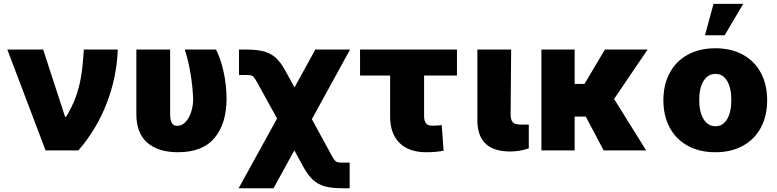

<svg xmlns="http://www.w3.org/2000/svg" viewBox="-20 -791 4086 1010"><path d="M18.6 -530.3H207L322.3 -176.8H328.1Q360.4 -231 378.7 -281Q397 -331.1 406.5 -388.7Q416 -446.3 420.9 -530.3H599.6Q594.2 -384.3 541 -247.1Q487.8 -109.9 392.6 0H219.7Z M875 -530.3V-191.4Q875 -157.2 884.5 -143.1Q894 -128.9 911.1 -128.9Q937.5 -128.9 956.8 -150.1Q976.1 -171.4 986.1 -203.9Q996.1 -236.3 996.1 -269.5Q993.7 -335.4 982.4 -403.3Q971.2 -471.2 952.1 -530.3H1116.2Q1140.1 -484.9 1155.8 -415.3Q1171.4 -345.7 1171.9 -269.5Q1170.9 -140.1 1108.4 -65.2Q1045.9 9.8 916 9.8Q812.5 9.8 754.6 -40.5Q696.8 -90.8 697.3 -192.4V-530.3Z M1437.5 -167.5 1335 -353.5Q1322.8 -375.5 1316.4 -383.5Q1310.1 -391.6 1301.8 -394Q1293.5 -396.5 1275.4 -396.5H1237.3V-530.3H1275.4Q1332.5 -530.3 1368.9 -520.3Q1405.3 -510.3 1431.4 -486.3Q1457.5 -462.4 1481.4 -418L1529.3 -331.1L1638.7 -530.3H1821.3L1620.6 -164.1L1721.7 21.5Q1732.9 42.5 1739.7 51Q1746.6 59.6 1754.9 62Q1763.2 64.5 1781.2 64.5H1819.3V199.2H1781.2Q1724.6 199.2 1688.5 189.2Q1652.3 179.2 1626.2 155Q1600.1 130.9 1575.2 85.9L1528.3 0L1418.9 199.2H1235.4Z M2383.8 -393.6H2210.9V-179.7Q2210.9 -155.3 2220.7 -142.6Q2230.5 -129.9 2252.9 -129.9Q2269.5 -129.9 2280.3 -130.6Q2291 -131.3 2303.7 -132.8L2313.5 2Q2291 5.9 2270.5 7.8Q2250 9.8 2221.7 9.8Q2131.8 9.8 2082 -38.8Q2032.2 -87.4 2032.2 -178.7V-393.6H1874V-530.3H2383.8Z M2668.9 -530.3 2666 -185.5Q2667 -157.7 2678.5 -146.7Q2689.9 -135.7 2719.7 -135.7H2761.7V-10.7Q2714.8 5.9 2664.1 5.9Q2491.2 5.9 2491.2 -158.2V-530.3Z M3002.9 -349.6H3054.7L3162.1 -530.3H3386.7L3210.4 -270.5L3378.9 0H3155.3L3061.5 -177.7H3002.9V0H2828.1V-530.3H3002.9Z M3469.7 -263.7Q3469.7 -345.2 3502.7 -407Q3535.6 -468.8 3597.4 -502.9Q3659.2 -537.1 3743.2 -537.1Q3827.1 -537.1 3888.7 -502.9Q3950.2 -468.8 3982.9 -407Q4015.6 -345.2 4015.6 -263.7Q4015.6 -182.1 3982.9 -120.4Q3950.2 -58.6 3888.7 -24.4Q3827.1 9.8 3743.2 9.8Q3659.2 9.8 3597.4 -24.4Q3535.6 -58.6 3502.7 -120.4Q3469.7 -182.1 3469.7 -263.7ZM3827.1 -264.6Q3827.1 -328.6 3804.9 -365.5Q3782.7 -402.3 3744.1 -402.3Q3704.1 -402.3 3681.2 -365.5Q3658.2 -328.6 3658.2 -264.6Q3658.2 -201.2 3681.2 -164.1Q3704.1 -127 3744.1 -127Q3782.7 -127 3804.9 -164.1Q3827.1 -201.2 3827.1 -264.6ZM3733.4 -770.5H3889.6L3792 -605.5H3688.5Z"/></svg>

Font: Pretendard Std Black
Style: Regular
Weight: 900
Designer: Base glyphs from Inter by Rasmus Andersson; Hangeul glyphs from Noto Sans CJK(Source Han Sans) by Jang Soo-young and Kan
Foundry: Kil Hyung-jin
Version: Version 1.309